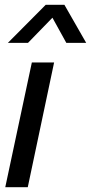

<svg xmlns="http://www.w3.org/2000/svg" viewBox="-20 -782 380 802"><path d="M206 -521 96 0H2L113 -521ZM13 -603 171 -762H249L340 -603H257L199 -708L97 -603Z"/></svg>

Font: Nacelle
Style: Italic
Weight: 400
Italic angle: -12°
Designer: Sora Sagano
Foundry: Sora Sagano
Version: Version 1.000;FEAKit 1.0